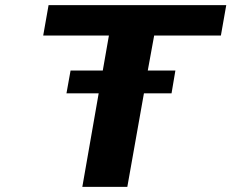

<svg xmlns="http://www.w3.org/2000/svg" viewBox="-20 -731 905 751"><path d="M651 -366 666 -455H558L583 -592H844L865 -711H170L149 -592H406L382 -455H256L240 -366H366L302 0H478L543 -366Z"/></svg>

Font: Asimov
Style: XWidIt
Weight: 500
Designer: Google
Version: Version 2.000980; 2014